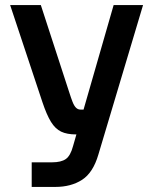

<svg xmlns="http://www.w3.org/2000/svg" viewBox="-20 -535 604 757"><path d="M428 -515H544L368 74Q347 146 303.5 174Q260 202 198 202H105V105H185Q221 105 239.5 92Q258 79 268 41ZM141 -515 253 -171Q260 -149 266 -133.5Q272 -118 279.5 -110.5Q287 -103 297 -103H371V-5H280Q244 -5 221 -16Q198 -27 181 -54.5Q164 -82 147 -133L20 -515Z"/></svg>

Font: Asta Sans
Style: Bold
Weight: 700
Designer: 42dot
Version: Version 1.000